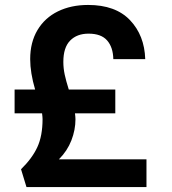

<svg xmlns="http://www.w3.org/2000/svg" viewBox="-20 -753 694 776"><path d="M572 -109V3H87L65 -69Q110 -113 131 -158.5Q152 -204 152 -272Q152 -279 150 -295H39V-391H122Q102 -459 102 -514Q102 -582 131.5 -631.5Q161 -681 214 -707Q267 -733 336 -733Q447 -733 505.5 -671.5Q564 -610 567 -514H438Q437 -562 413 -589.5Q389 -617 338 -617Q291 -617 263.5 -589Q236 -561 236 -503Q236 -477 241.5 -451.5Q247 -426 258 -391H446V-295H283Q285 -279 285 -271Q285 -228 268.5 -185.5Q252 -143 218 -109Z"/></svg>

Font: Fz Poppins SemBd
Style: Regular
Weight: 600
Designer: Ninad Kale (Devanagari), Jonny Pinhorn (Latin)
Foundry: Indian Type Foundry
Version: Vit hóa bi Vntype.Com & FontZin.Com